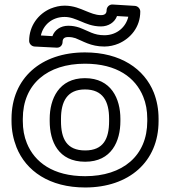

<svg xmlns="http://www.w3.org/2000/svg" viewBox="-20 -795 761 850"><path d="M356 -513C498 -513 580 -451 614 -367C626 -338 632 -305 632 -269V-259C632 -105 523 -15 357 -15C215 -15 133 -77 99 -161C87 -190 81 -223 81 -259V-269C81 -423 190 -513 356 -513ZM682 -259V-269C682 -311 675 -349 661 -385C619 -490 514 -563 356 -563C162 -563 31 -449 31 -269V-259C31 -217 39 -179 53 -143C95 -38 199 35 357 35C551 35 682 -79 682 -259ZM513 -269C513 -357 473 -449 356 -449C240 -449 200 -356 200 -269V-259C200 -169 238 -79 357 -79C474 -79 513 -170 513 -259ZM463 -269V-259C463 -181 438 -129 357 -129C275 -129 250 -181 250 -259V-269C250 -345 277 -399 356 -399C436 -399 463 -346 463 -269ZM427 -678C460 -678 488 -696 498 -724L548 -721C538 -677 499 -639 442 -639C395 -639 374 -657 331 -673C316 -678 300 -681 282 -681C249 -681 222 -663 212 -635L161 -638C171 -684 210 -720 266 -720C293 -720 314 -710 339 -700C360 -691 389 -678 427 -678ZM427 -728C402 -728 381 -738 358 -747C336 -756 306 -770 266 -770C244 -770 224 -765 204 -757C150 -734 109 -681 109 -614C109 -602 119 -590 133 -589L231 -584C247 -583 257 -596 257 -609C257 -623 264 -631 282 -631C295 -631 305 -629 314 -626C346 -614 381 -589 442 -589C464 -589 486 -594 505 -602C558 -625 601 -675 601 -744C601 -756 591 -768 577 -769L479 -775C463 -776 452 -763 452 -750C452 -737 446 -728 427 -728Z"/></svg>

Font: Asimov
Style: XWidOu
Weight: 500
Designer: Google
Version: Version 2.000980; 2014